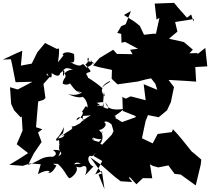

<svg xmlns="http://www.w3.org/2000/svg" viewBox="-56 -1196 1470 1343"><path d="M516 -412C529 -422 530 -381 478 -354C495 -412 554 -332 524 -357C521 -399 520 -380 579 -390C495 -338 488 -324 529 -323C515 -363 476 -301 444 -313C467 -285 422 -296 321 -199C416 -293 409 -232 351 -228C381 -275 386 -239 391 -307C352 -216 320 -226 343 -211C367 -230 354 -186 360 -187C344 -116 402 -136 352 -102C374 -144 369 -149 314 -147C376 -106 275 -89 313 -100C230 -102 233 -74 140 -42L180 -122L235 -203L210 -269L240 -292L196 -306L211 -486L247 -497L262 -510L248 -609L301 -668C266 -660 268 -680 273 -682C300 -637 310 -654 304 -684C309 -685 356 -644 365 -684C408 -720 391 -728 454 -710C384 -703 405 -659 380 -701C414 -721 376 -615 386 -697C422 -648 391 -664 382 -614C393 -593 470 -608 417 -636C488 -536 479 -554 531 -559C490 -542 577 -499 549 -523C547 -569 537 -581 487 -543C549 -573 501 -514 418 -539C495 -501 529 -520 518 -520C560 -501 563 -418 550 -450C556 -402 517 -362 567 -435L544 -454ZM62 -825 -36 -779 20 -782 28 -748 53 -621 171 -624 68 -570 14 -586 22 -469 43 -424 89 -375 96 -382 102 -283 61 -187 141 -125C98 -97 54 -69 9 -43L104 -36L155 -53L229 -47L209 22C280 -18 310 4 276 14C296 11 306 20 339 -38C288 -59 342 -47 348 -50C401 -3 409 39 430 51C444 49 499 2 477 -30C535 -11 548 -65 463 -46C478 -79 539 -40 505 -26C559 -53 554 -10 540 30C619 -57 626 -56 600 -33C588 -24 540 -82 573 -107C601 -93 590 -120 661 -167C663 -170 673 -129 662 -130C704 -150 717 -159 646 -190C677 -238 649 -268 659 -271C641 -276 599 -295 557 -256C652 -190 678 -251 633 -201C630 -212 667 -191 589 -217C598 -178 592 -223 604 -235C581 -199 571 -233 659 -276C668 -239 627 -304 632 -291C637 -274 710 -316 672 -343C710 -362 751 -286 750 -306C767 -371 748 -343 750 -390C764 -329 766 -347 746 -385C839 -445 780 -429 830 -437C767 -427 698 -419 681 -479C725 -425 698 -420 621 -477C681 -483 658 -490 671 -449C579 -467 637 -464 663 -454C674 -559 666 -571 677 -522C653 -544 636 -595 711 -628C731 -624 673 -612 655 -574C688 -565 579 -647 525 -671C545 -648 577 -636 547 -677C555 -705 613 -669 541 -744C589 -784 548 -816 558 -767C631 -762 589 -728 578 -779C598 -751 596 -745 549 -723C501 -786 543 -698 434 -763C469 -748 465 -776 462 -818C395 -850 369 -809 389 -810C325 -731 360 -754 357 -856C245 -846 367 -842 355 -847L259 -895L205 -830L166 -751L90 -737L100 -841ZM1326 -825 1269 -823 1293 -849 1230 -902 1131 -924 1091 -907C1045 -891 1000 -875 953 -860L854 -848L871 -817L762 -819L736 -848L640 -790L595 -738L638 -726L727 -707L725 -645L766 -606L909 -626L962 -640L1001 -648L1031 -609L1044 -568L949 -607L963 -495L858 -522L824 -506L800 -518L803 -420L893 -384L892 -376L798 -342L754 -369L724 -328L738 -279L724 -250L729 -257L644 -169L597 -106L659 -70L610 24L657 1L675 127L633 25L658 17L576 -95L654 -41C698 -3 740 38 788 72L869 77L831 29L814 -34L820 53L853 44L898 93L943 50L1009 51L993 -47L1012 -36L1051 -25L1122 -39L1165 20L1208 25L1313 101L1348 -44L1352 -80C1329 -98 1309 -119 1285 -136C1242 -189 1201 -244 1154 -292L1146 -272L1047 -259L993 -157L935 -121L1006 -160L1048 -176L937 -229L962 -348L979 -391L1054 -376L1112 -424L1139 -481L1161 -587L1123 -637L1247 -630L1316 -625L1310 -727L1394 -732L1380 -861L1325 -817ZM860 -1119 823 -1026 792 -1013 764 -966 792 -959 794 -897 819 -903 939 -839 973 -846 989 -818 1067 -847 1125 -899 1128 -927 1185 -975 1169 -1042 1300 -1063 1298 -1044 1281 -1095 1252 -1072C1222 -1106 1190 -1140 1162 -1176L1026 -1171L1039 -1059L1059 -1071L1035 -960H1014L927 -950L959 -937L922 -1015L884 -1045L811 -1091Z"/></svg>

Font: Hussar Lance
Style: ExBd
Weight: 700
Foundry: Cannot Into Space Fonts, PlusOne Fonts
Version: Version 2.270